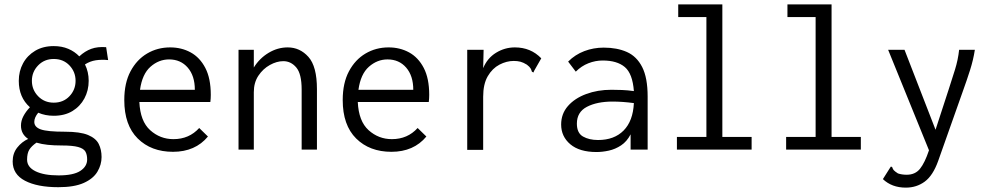

<svg xmlns="http://www.w3.org/2000/svg" viewBox="-20 -685 4540 879"><path d="M226 -155Q187 -155 155 -169Q137 -147 137 -127Q137 -103 167 -92.5Q197 -82 277 -82Q347 -82 383 -67Q419 -52 432 -26Q445 0 445 34Q445 69 426 101Q407 133 363.5 152.5Q320 172 247 172Q151 172 94.5 142.5Q38 113 38 54Q38 17 59 -9.5Q80 -36 109 -49Q76 -71 76 -110Q76 -132 87 -153Q98 -174 117 -194Q66 -239 66 -315Q66 -359 85.5 -395Q105 -431 141 -452.5Q177 -474 226 -474Q263 -474 292.5 -461.5Q322 -449 343 -427Q369 -451 398 -461.5Q427 -472 466 -469L475 -410Q445 -413 418.5 -409Q392 -405 369 -390Q386 -356 386 -315Q386 -271 366.5 -234.5Q347 -198 311.5 -176.5Q276 -155 226 -155ZM226 -215Q270 -215 298 -244.5Q326 -274 326 -315Q326 -356 298 -385.5Q270 -415 226 -415Q183 -415 154.5 -385.5Q126 -356 126 -315Q126 -274 154.5 -244.5Q183 -215 226 -215ZM104 46Q104 80 142.5 99Q181 118 248 118Q316 118 347.5 97.5Q379 77 379 45Q379 23 371 9Q363 -5 338 -12Q313 -19 262 -19Q227 -19 198.5 -22Q170 -25 147 -32Q124 -16 114 0.5Q104 17 104 46Z M772 10Q672 10 610.5 -51Q549 -112 549 -227Q549 -305 577.5 -358.5Q606 -412 653.5 -440Q701 -468 759 -468Q811 -468 853 -445Q895 -422 920 -374Q945 -326 945 -251Q945 -243 944.5 -234.5Q944 -226 943 -218H618Q622 -130 667.5 -89Q713 -48 774 -48Q846 -48 892 -99L932 -60Q874 10 772 10ZM621 -274H872Q872 -338 839.5 -375.5Q807 -413 754 -413Q707 -413 669 -379.5Q631 -346 621 -274Z M1072 0V-457H1142V-376Q1168 -418 1209.5 -443Q1251 -468 1297 -468Q1353 -468 1392 -424.5Q1431 -381 1431 -277V0H1361V-275Q1361 -347 1336.5 -376Q1312 -405 1277 -405Q1247 -405 1215.5 -387.5Q1184 -370 1163 -338.5Q1142 -307 1142 -263V0Z M1772 10Q1672 10 1610.5 -51Q1549 -112 1549 -227Q1549 -305 1577.5 -358.5Q1606 -412 1653.5 -440Q1701 -468 1759 -468Q1811 -468 1853 -445Q1895 -422 1920 -374Q1945 -326 1945 -251Q1945 -243 1944.5 -234.5Q1944 -226 1943 -218H1618Q1622 -130 1667.5 -89Q1713 -48 1774 -48Q1846 -48 1892 -99L1932 -60Q1874 10 1772 10ZM1621 -274H1872Q1872 -338 1839.5 -375.5Q1807 -413 1754 -413Q1707 -413 1669 -379.5Q1631 -346 1621 -274Z M2119 -457H2194L2192 -373Q2211 -419 2251 -443.5Q2291 -468 2337 -468Q2410 -468 2458 -418L2426 -362L2422 -353L2415 -357Q2413 -365 2409 -372Q2405 -379 2392 -389Q2376 -399 2362.5 -402.5Q2349 -406 2332 -406Q2299 -406 2266.5 -389Q2234 -372 2213 -336Q2192 -300 2192 -242V1H2119Z M2711 11Q2633 11 2591 -24.5Q2549 -60 2549 -115Q2549 -164 2580 -199.5Q2611 -235 2663.5 -254.5Q2716 -274 2779 -274Q2802 -274 2827.5 -273Q2853 -272 2882 -268Q2876 -348 2840.5 -378Q2805 -408 2739 -408Q2706 -408 2674 -395.5Q2642 -383 2616 -357L2581 -403Q2613 -435 2655 -451Q2697 -467 2744 -467Q2805 -467 2850 -447Q2895 -427 2920 -378Q2945 -329 2945 -243V0H2867V-70Q2850 -37 2823.5 -19.5Q2797 -2 2767.5 4.5Q2738 11 2711 11ZM2621 -119Q2621 -76 2649 -60Q2677 -44 2718 -44Q2792 -44 2835 -87.5Q2878 -131 2882 -213Q2830 -220 2785 -220Q2713 -220 2667 -196Q2621 -172 2621 -119Z M3079 0V-58H3214V-607H3085V-665H3287V-58H3421V0Z M3579 0V-58H3714V-607H3585V-665H3787V-58H3921V0Z M4127 174Q4063 174 4022 135L4053 86L4059 77L4065 81Q4067 89 4072 94.5Q4077 100 4091 109Q4109 115 4131 115Q4170 115 4192 87.5Q4214 60 4233 3L4046 -457H4121L4263 -91L4323 -275Q4338 -321 4352 -366Q4366 -411 4371 -457H4443Q4436 -411 4421 -364Q4406 -317 4389 -270L4275 52Q4251 119 4213.5 146.5Q4176 174 4127 174Z"/></svg>

Font: Inconsolata Nerd Font Mono
Style: Regular
Weight: 400
Monospace: yes
Designer: Raph Levien, Cyreal, Brenton Simpson
Foundry: Raph Levien, Cyreal, Google
Version: Version 3.000; ttfautohint (v1.8.3);Nerd Fonts 3.0.2